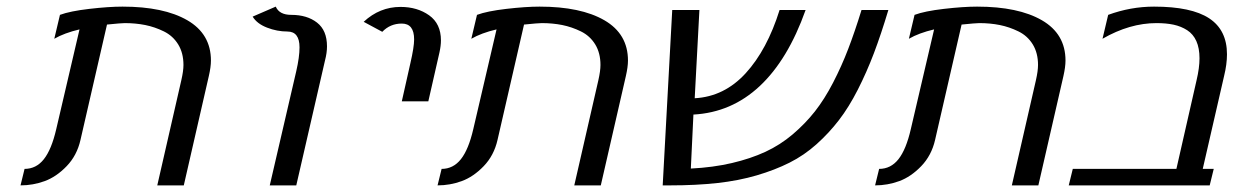

<svg xmlns="http://www.w3.org/2000/svg" viewBox="-20 -560 3727 580"><path d="M161.1 -515.1Q191.4 -526.4 250 -533.2Q308.6 -540 350.1 -540Q474.6 -540 545.9 -498.8Q617.2 -457.5 617.2 -377Q617.2 -357.9 610.8 -330.1L535.2 0H455.1L527.8 -317.9Q534.2 -345.7 534.2 -363.8Q534.2 -399.9 518.3 -425.8Q502.4 -451.7 475.1 -465.1Q447.8 -478.5 418.7 -484.4Q389.6 -490.2 356.9 -490.2Q346.2 -490.2 303.2 -485.8L223.1 -137.2Q212.4 -90.3 181.4 -58.1Q150.4 -25.9 115 -12.9Q79.6 0 42 0L54.2 -49.8Q89.4 -49.8 112.5 -79.1Q135.7 -108.4 149.9 -169.9L220.2 -471.2Q174.3 -460.4 144 -442.9Z M848.1 -464.8Q816.9 -464.8 786.6 -476.6Q756.3 -488.3 743.2 -509.8L813 -540Q823.7 -515.1 859.9 -515.1Q907.7 -515.1 937.7 -491.7Q967.8 -468.3 967.8 -419.9Q967.8 -400.4 961.9 -377.9L875 0H794.9L875 -345.2Q884.8 -387.7 884.8 -417Q884.8 -464.8 848.1 -464.8Z M1193.8 -253.9 1219.7 -369.1Q1231 -418 1231 -440.9Q1231 -488.8 1193.8 -488.8Q1158.7 -488.8 1134.8 -463.9L1078.6 -494.1Q1127 -539.1 1189.9 -539.1Q1240.7 -539.1 1276.4 -513.7Q1312 -488.3 1312 -438Q1312 -421.9 1307.6 -401.9L1273.9 -253.9Z M1420.9 -515.1Q1451.2 -526.4 1509.8 -533.2Q1568.4 -540 1609.9 -540Q1734.4 -540 1805.7 -498.8Q1877 -457.5 1877 -377Q1877 -357.9 1870.6 -330.1L1794.9 0H1714.8L1787.6 -317.9Q1793.9 -345.7 1793.9 -363.8Q1793.9 -399.9 1778.1 -425.8Q1762.2 -451.7 1734.9 -465.1Q1707.5 -478.5 1678.5 -484.4Q1649.4 -490.2 1616.7 -490.2Q1606 -490.2 1563 -485.8L1482.9 -137.2Q1472.2 -90.3 1441.2 -58.1Q1410.2 -25.9 1374.8 -12.9Q1339.4 0 1301.8 0L1314 -49.8Q1349.1 -49.8 1372.3 -79.1Q1395.5 -108.4 1409.7 -169.9L1480 -471.2Q1434.1 -460.4 1403.8 -442.9Z M2010.7 -529.8H2092.8L2078.6 -263.2Q2168 -268.1 2232.7 -338.9Q2297.4 -409.7 2335 -529.8H2413.6Q2360.4 -379.9 2275.1 -300Q2189.9 -220.2 2074.7 -213.9L2066.9 -50.8Q2134.3 -54.2 2190.7 -67.4Q2247.1 -80.6 2292 -101.3Q2336.9 -122.1 2374.8 -154.3Q2412.6 -186.5 2441.7 -223.4Q2470.7 -260.3 2496.6 -310.3Q2522.5 -360.4 2542.2 -411.9Q2562 -463.4 2582.5 -529.8H2663.6Q2641.6 -456.5 2619.9 -399.2Q2598.1 -341.8 2571.3 -289.1Q2544.4 -236.3 2514.4 -197.3Q2484.4 -158.2 2446.8 -124.5Q2409.2 -90.8 2365 -68.6Q2320.8 -46.4 2266.1 -30.3Q2211.4 -14.2 2147 -7.1Q2082.5 0 2004.9 0H1981.9Z M2742.7 -515.1Q2772.9 -526.4 2831.5 -533.2Q2890.1 -540 2931.6 -540Q3056.2 -540 3127.4 -498.8Q3198.7 -457.5 3198.7 -377Q3198.7 -357.9 3192.4 -330.1L3116.7 0H3036.6L3109.4 -317.9Q3115.7 -345.7 3115.7 -363.8Q3115.7 -399.9 3099.9 -425.8Q3084 -451.7 3056.6 -465.1Q3029.3 -478.5 3000.2 -484.4Q2971.2 -490.2 2938.5 -490.2Q2927.7 -490.2 2884.8 -485.8L2804.7 -137.2Q2793.9 -90.3 2762.9 -58.1Q2731.9 -25.9 2696.5 -12.9Q2661.1 0 2623.5 0L2635.7 -49.8Q2670.9 -49.8 2694.1 -79.1Q2717.3 -108.4 2731.4 -169.9L2801.8 -471.2Q2755.9 -460.4 2725.6 -442.9Z M3327.6 -515.1Q3395.5 -540 3466.3 -540Q3579.1 -540 3632.8 -504.6Q3686.5 -469.2 3686.5 -396Q3686.5 -365.7 3677.7 -330.1L3613.3 -49.8H3646.5L3634.3 0H3208.5L3220.7 -49.8H3533.7L3594.7 -317.9Q3603.5 -355 3603.5 -383.8Q3603.5 -414.6 3594 -435.8Q3584.5 -457 3566.2 -468.8Q3547.9 -480.5 3525.4 -485.4Q3502.9 -490.2 3473.6 -490.2Q3392.6 -490.2 3310.5 -442.9Z"/></svg>

Font: Pfennig
Style: Italic
Weight: 500
Italic angle: -13°
Version: Version 20120410 ; ttfautohint (v0.8)